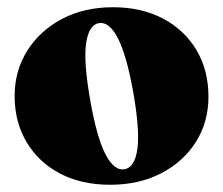

<svg xmlns="http://www.w3.org/2000/svg" viewBox="-20 -499 617 531"><path d="M292.5 -479Q371 -479 430.5 -447.8Q490 -416.5 523.2 -360.8Q556.5 -305 556.5 -231.5Q556.5 -161.5 521.8 -106.5Q487 -51.5 425.8 -19.8Q364.5 12 284.5 12Q205.5 12 146.2 -19Q87 -50 53.8 -105.5Q20.5 -161 20.5 -233.5Q20.5 -303.5 55.5 -359Q90.5 -414.5 151.8 -446.8Q213 -479 292.5 -479ZM325 -31Q353 -36.5 360 -87.5Q367 -138.5 348.5 -244Q330 -347 305.8 -393.8Q281.5 -440.5 252.5 -435Q225 -429 218 -378.2Q211 -327.5 229.5 -222Q247.5 -119 271.8 -72.2Q296 -25.5 325 -31Z"/></svg>

Font: Fraunces 72pt S000 Black
Style: Regular
Weight: 900
Version: Version 1.000; ttfautohint (v1.8.3)